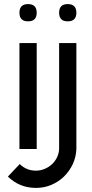

<svg xmlns="http://www.w3.org/2000/svg" viewBox="-20 -735 454 950"><path d="M76.2 2.4V-522H161.6V2.4ZM118.7 -629.4Q76.2 -629.4 76.2 -671.9Q76.2 -714.8 118.7 -714.8Q161.6 -714.8 161.6 -671.9Q161.6 -629.4 118.7 -629.4ZM77.6 76.7 79.1 78.1Q111.8 109.4 157.7 109.4Q180.2 109.4 200.7 100.8Q221.2 92.3 236.8 77.9Q252.4 63.5 262 43.9Q271.5 24.4 272.5 2.4V-522H357.9V2.4Q356.4 42 340.1 76.9Q323.7 111.8 296.9 138.2Q270 164.6 234.1 179.7Q198.2 194.8 158.2 194.8Q76.7 194.8 19 138.7ZM314.9 -714.8Q357.9 -714.8 357.9 -671.9Q357.9 -629.4 314.9 -629.4Q272.5 -629.4 272.5 -671.9Q272.5 -714.8 314.9 -714.8Z"/></svg>

Font: Proletarsk
Style: Regular
Weight: 400
Designer: Peter Wiegel, original typeface by Carl Albert Fahrenwaldt 1901
Foundry: Peter Wiegel
Version: Version 1.000 2010 initial release